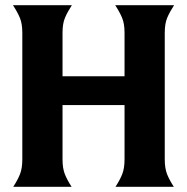

<svg xmlns="http://www.w3.org/2000/svg" viewBox="-20 -720 720 740"><path d="M221 -106Q221 -71 230 -48.5Q239 -26 256 0H31Q48 -26 57 -48.5Q66 -71 66 -106V-594Q66 -629 56.5 -651.5Q47 -674 30 -700H257Q240 -674 230.5 -651.5Q221 -629 221 -594V-426H460V-594Q460 -629 450.5 -651.5Q441 -674 424 -700H651Q634 -674 624.5 -651.5Q615 -629 615 -594V-106Q615 -71 624 -48.5Q633 -26 650 0H425Q442 -26 451 -48.5Q460 -71 460 -106V-315H221Z"/></svg>

Font: LT Museum
Style: Bold
Weight: 700
Designer: Daniel Lyons
Foundry: LyonsType
Version: Version 1.010